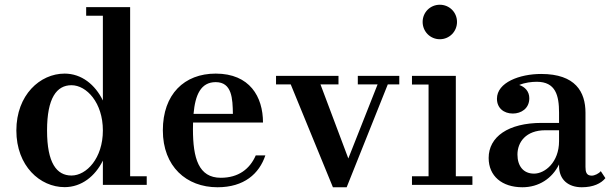

<svg xmlns="http://www.w3.org/2000/svg" viewBox="-20 -780 2590 810"><path d="M599 -36.5H529V-750H343.5V-713.5H414V-356C381.5 -423 324 -469.5 252.5 -469.5C149 -469.5 49 -379.5 49 -229.5C49 -79.5 149 9.5 252.5 9.5C324 9.5 381.5 -36.5 414 -102.5V0H599ZM414 -229.5C414 -112.5 345 -39.5 281.5 -39.5C219 -39.5 178.5 -92.5 178.5 -229.5C178.5 -366.5 219 -420.5 281.5 -420.5C345 -420.5 414 -347 414 -229.5Z M1099.5 -124.5H1059C1034 -67 986 -30 911.5 -30C817.5 -30 794 -113 794 -235C794 -244.5 794 -254 794.5 -263H1089.5C1089.5 -372 1033.5 -469.5 890 -469.5C757.5 -469.5 667 -382.5 667 -230C667 -77.5 766.5 10 897.5 10C1010 10 1073.5 -47 1099.5 -124.5ZM890 -433.5C959 -433.5 961.5 -363.5 962.5 -299.5H796.5C803.5 -379.5 827 -433.5 890 -433.5Z M1449.5 -111.5 1332 -424H1408V-460H1144.5V-424H1206.5L1384.5 10H1442.5L1616 -424H1664.5V-460H1489.5V-424H1573Z M1763 -687.5C1763 -647 1795 -614.5 1835.5 -614.5C1876 -614.5 1908 -647 1908 -687.5C1908 -728 1876 -760 1835.5 -760C1795 -760 1763 -728 1763 -687.5ZM1718 -36.5V0H1973V-36.5H1903V-460H1718V-423.5H1788V-36.5Z M2265.5 -261.5C2123.5 -261.5 2041.5 -202.5 2041.5 -113.5C2041.5 -37.5 2097.5 10 2184 10C2253 10 2309.5 -27 2338.5 -86.5V-80C2338.5 -21 2378.5 10 2434.5 10C2482.5 10 2516 -6 2534 -28.5L2514.5 -58C2506.5 -47.5 2488 -39 2476.5 -39C2453.5 -39 2450 -55 2450 -76V-304.5C2450 -392 2408 -468 2263 -468C2172 -468 2076.5 -432 2076.5 -363.5C2076.5 -324 2105.5 -301 2143.5 -301C2178.5 -301 2213 -322 2213 -365.5C2213 -394.5 2194.5 -413.5 2170.5 -421.5C2194 -431.5 2222.5 -435 2244.5 -435C2324.5 -435 2338.5 -376.5 2338.5 -304.5V-261.5ZM2233 -47.5C2188 -47.5 2163 -79.5 2163 -128C2163 -180 2198.5 -230.5 2280.5 -230.5H2338.5V-184.5C2338.5 -95.5 2279 -47.5 2233 -47.5Z"/></svg>

Font: Bodoni* 06pt Medium
Style: Regular
Weight: 500
Version: Version 2.3